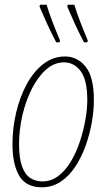

<svg xmlns="http://www.w3.org/2000/svg" viewBox="-20 -786 452 816"><path d="M158 10Q91 10 62 -38.5Q33 -87 33 -174Q33 -241 48.5 -307Q64 -373 93 -427Q122 -481 163.5 -513.5Q205 -546 256 -546Q309 -546 344 -502.5Q379 -459 379 -361Q379 -316 370 -265Q361 -214 343.5 -165.5Q326 -117 299.5 -77Q273 -37 237.5 -13.5Q202 10 158 10ZM160 -15Q198 -15 228.5 -38.5Q259 -62 282 -101Q305 -140 320 -186Q335 -232 343 -277.5Q351 -323 351 -360Q351 -446 323 -483.5Q295 -521 252 -521Q210 -521 175 -489.5Q140 -458 114.5 -407Q89 -356 75 -295Q61 -234 61 -174Q61 -113 74 -78Q87 -43 109.5 -29Q132 -15 160 -15ZM337 -606Q314 -650 298.5 -684Q283 -718 266 -758L268 -766H296Q304 -738 320 -696Q336 -654 353 -614L351 -606ZM219 -606Q196 -650 180.5 -684Q165 -718 148 -758L150 -766H178Q186 -738 202 -696Q218 -654 235 -614L233 -606Z"/></svg>

Font: Noto Serif ExtraCondensed Thin
Style: Italic
Weight: 100
Width: 2
Italic angle: -12°
Designer: Monotype Design Team
Foundry: Monotype Imaging Inc.
Version: Version 2.013